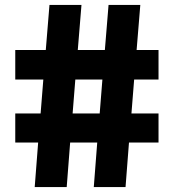

<svg xmlns="http://www.w3.org/2000/svg" viewBox="-20 -760 705 780"><path d="M375 -181H265L251 0H121L135 -181H42V-299H145L156 -437H42V-557H166L181 -740H311L296 -557H406L421 -740H550L535 -557H624V-437H525L514 -299H624V-181H504L490 0H361ZM275 -299H385L396 -437H286Z"/></svg>

Font: Encode Sans Normal
Style: ExtraBold
Weight: 800
Designer: Pablo Impallari, Andres Torresi
Foundry: Pablo Impallari, Andres Torresi
Version: Version 1.000; ttfautohint (v1.00) -l 8 -r 50 -G 200 -x 14 -